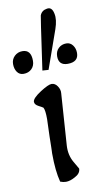

<svg xmlns="http://www.w3.org/2000/svg" viewBox="-140 -900 518 961"><g transform="rotate(-10 118.5 -419.5)"><path d="M204 -823Q211 -792 195 -746L126 -551L95 -553Q115 -697 126 -769Q135 -824 135 -826Q144 -850 171 -854Q197 -859 204 -823ZM281 -610Q281 -564 226 -564Q180 -564 180 -610Q180 -635 196 -650.5Q212 -666 236 -666Q256 -666 268.5 -649.5Q281 -633 281 -610ZM57 -610Q57 -584 41 -568.5Q25 -553 0 -553Q-21 -553 -32.5 -569.5Q-44 -586 -44 -610Q-44 -634 -27.5 -650Q-11 -666 13 -666Q57 -666 57 -610ZM191 -38Q191 -13 161 2Q136 16 115 16Q101 16 86 10Q71 -47 71 -134V-138Q71 -141 71.5 -148.5Q72 -156 72 -166Q72 -176 72.5 -190.5Q73 -205 73 -221Q76 -308 76 -310Q76 -355 68 -369Q61 -374 45 -382Q26 -392 26 -406Q26 -424 71 -453Q112 -479 128 -479Q146 -479 158 -461Q170 -443 168 -425L150 -162Q147 -114 169 -76Z"/></g></svg>

Font: GFS Complutum
Style: Regular
Weight: 400
Designer: George D. Matthiopoulos
Foundry: George D. Matthiopoulos
Version: Version 1.000